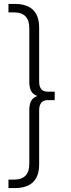

<svg xmlns="http://www.w3.org/2000/svg" viewBox="-20 -762 360 976"><path d="M223 -296C223 -296 258 -296 258 -296C258 -296 258 -253 258 -253C258 -253 223 -253 223 -253C195 -253 179 -237 179 -201C179 -201 179 74 179 74C179 155 136 194 55 194C55 194 23 194 23 194C23 194 23 151 23 151C23 151 52 151 52 151C105 151 129 122 129 70C129 70 129 -200 129 -200C129 -245 142 -264 170 -274C142 -284 129 -303 129 -348C129 -348 129 -618 129 -618C129 -670 105 -699 52 -699C52 -699 23 -699 23 -699C23 -699 23 -742 23 -742C23 -742 55 -742 55 -742C136 -742 179 -703 179 -622C179 -622 179 -347 179 -347C179 -311 195 -296 223 -296Z"/></svg>

Font: TamingNoise
Style: Regular
Weight: 500
Designer: Julieta Ulanovsky
Foundry: Julieta Ulanovsky
Version: ""